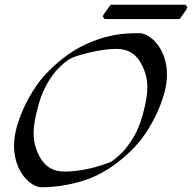

<svg xmlns="http://www.w3.org/2000/svg" viewBox="-20 -787 808 807"><path d="M767.8 -755.4 759.7 -767.1H445.3C442.9 -763.7 440.4 -759.8 436.9 -755.9L427.5 -742.7C417.6 -729.5 413.2 -722.2 411.7 -718.3L419.4 -707H734.9C737 -709.5 739.8 -712.9 742.5 -717.3L751.9 -730.5C760.1 -741.2 765.4 -750 767.8 -755.4ZM565.7 -647.5C496.9 -647.5 424.1 -643.6 316.6 -588.9C248.6 -553.7 177 -486.8 143.2 -440.9C105.1 -389.6 68.3 -319.8 49.4 -249.5C42.2 -222.4 39 -197.1 39 -173.9C39 -64.5 109.4 0 155 0C263.8 0 363.8 -34.2 404.2 -59.1C471.9 -93.3 543.6 -160.2 577.5 -206.5C615.6 -257.8 652.4 -327.6 671.4 -398.4C678.6 -425.4 681.8 -450.5 681.8 -473.7C681.8 -582.9 611.3 -647.5 565.7 -647.5ZM291.4 -547.4C322.3 -559.1 405 -581.5 470 -581.5C516.3 -581.5 546.3 -562 567.8 -529.3C589.7 -492.4 599.3 -458.7 599.3 -420.2C599.3 -387.8 592.5 -352 580.8 -308.1C566.8 -255.9 546.1 -208 504.5 -158.2C490.7 -141.6 470.4 -124 447.9 -107.4C392.6 -85 321.1 -65.9 250.3 -65.9C204.4 -65.9 174.4 -85.4 152.8 -117.7C130.9 -154.5 121.3 -188.4 121.3 -226.9C121.3 -259.4 128.1 -295.1 139.8 -338.9C153.8 -391.1 174.7 -439.9 215.7 -489.3C234 -508.3 260.2 -536.6 291.4 -547.4Z"/></svg>

Font: Pierce
Style: Oblique
Weight: 400
Italic angle: -15°
Version: Version 0.2.0